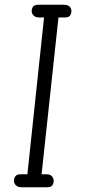

<svg xmlns="http://www.w3.org/2000/svg" viewBox="-20 -792 363 812"><path d="M90 0 172 -772H233L150 0ZM72 0Q55 0 47 -8.5Q39 -17 39 -27Q39 -38 45 -46.5Q51 -55 69 -55H175Q192 -55 199.5 -46.5Q207 -38 207 -27Q207 -17 201.5 -8.5Q196 0 178 0ZM147 -718Q130 -718 122 -726.5Q114 -735 114 -745Q114 -756 120 -764Q126 -772 144 -772H249Q267 -772 274.5 -764Q282 -756 282 -745Q282 -735 276.5 -726.5Q271 -718 253 -718Z"/></svg>

Font: Edu SA Beginner
Style: Regular
Weight: 400
Designer: Tina and Corey Anderson
Foundry: Google for Education
Version: Version 1.003